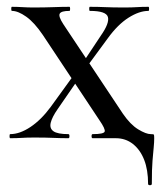

<svg xmlns="http://www.w3.org/2000/svg" viewBox="-20 -406 479 564"><path d="M10 0Q8 0 8 -6Q8 -12 10 -12Q38 -12 69.5 -33Q101 -54 129 -92L205 -197L218 -185L149 -85Q133 -62 129 -45.5Q125 -29 137 -20.5Q149 -12 181 -12Q184 -12 184 -6Q184 0 181 0Q158 0 136.5 -1Q115 -2 81 -2Q58 -2 44 -1Q30 0 10 0ZM222 -192 211 -203 276 -301Q302 -338 297 -356Q292 -374 244 -374Q242 -374 242 -380Q242 -386 244 -386Q268 -386 289.5 -385Q311 -384 345 -384Q368 -384 382 -385Q396 -386 416 -386Q418 -386 418 -380Q418 -374 416 -374Q389 -374 357.5 -354Q326 -334 297 -294ZM320 0H252Q249 0 249 -6Q249 -12 252 -12Q285 -12 287.5 -19.5Q290 -27 272 -53L106 -303Q81 -340 57 -357Q33 -374 15 -374Q13 -374 13 -380Q13 -386 15 -386Q30 -386 46 -385Q62 -384 77 -384Q111 -384 137 -385Q163 -386 184 -386Q186 -386 186 -380Q186 -374 184 -374Q160 -374 155.5 -366Q151 -358 166 -335L341 -72Q363 -40 386 -26Q409 -12 423 -12Q431 -12 432 -10.5Q433 -9 433 0Q433 12 431.5 27Q430 42 428 66Q426 90 426 134Q426 138 420.5 138Q415 138 415 134Q415 93 403.5 63.5Q392 34 370.5 17Q349 0 320 0Z"/></svg>

Font: Cormorant Medium
Style: Regular
Weight: 500
Designer: Christian Thalmann (Catharsis Fonts)
Foundry: Catharsis Fonts
Version: Version 4.000